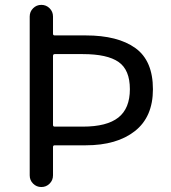

<svg xmlns="http://www.w3.org/2000/svg" viewBox="-20 -753 690 773"><path d="M99.6 -46.9V-686.5Q99.6 -706.1 113.3 -719.7Q127 -733.4 146.5 -733.4Q166 -733.4 179.7 -719.7Q193.4 -706.1 193.4 -686.5V-617.2Q193.4 -610.4 200.2 -610.4H325.2Q454.1 -610.4 524.9 -559.6Q595.7 -508.8 595.7 -393.6Q595.7 -282.2 522.9 -225.1Q450.2 -168 325.2 -168H200.2Q193.4 -168 193.4 -161.1V-46.9Q193.4 -27.3 179.7 -13.7Q166 0 146.5 0Q127 0 113.3 -13.7Q99.6 -27.3 99.6 -46.9ZM193.4 -250Q193.4 -243.2 200.2 -243.2H313.5Q410.2 -243.2 456.5 -279.8Q502.9 -316.4 502.9 -394Q502.9 -471.7 457.5 -503.4Q412.1 -535.2 313.5 -535.2H200.2Q193.4 -535.2 193.4 -527.3Z"/></svg>

Font: Gen Jyuu Gothic P Regular
Style: Regular
Weight: 400
Designer: [Source Han Sans]
Ryoko NISHIZUKA  (kana & ideographs); Paul D. Hunt (Latin, Greek & Cyrillic); Wenlong ZHANG  (bopomofo
Version: Version 1.002.20150607